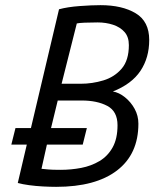

<svg xmlns="http://www.w3.org/2000/svg" viewBox="-20 -720 600 745"><path d="M198 5Q175 5 147 3.5Q119 2 93 -1.5Q67 -5 49 -10L84 -159H24L40 -223H100L209 -684Q242 -693 289 -696.5Q336 -700 370 -700Q454 -700 506.5 -668.5Q559 -637 559 -565Q559 -496 525 -445Q491 -394 418 -365Q442 -361 465 -342.5Q488 -324 502.5 -297.5Q517 -271 517 -240Q517 -122 434 -58.5Q351 5 198 5ZM215 -61Q256 -61 295 -68.5Q334 -76 366 -95Q398 -114 417 -148Q436 -182 436 -234Q436 -288 396.5 -309Q357 -330 297 -330H204L178 -223H317L301 -159H162L141 -65Q153 -64 167 -62.5Q181 -61 215 -61ZM219 -395H293Q338 -395 381 -408Q424 -421 452 -453.5Q480 -486 480 -545Q480 -577 463 -596Q446 -615 418.5 -624Q391 -633 359 -633Q330 -633 308 -632Q286 -631 278 -629Z"/></svg>

Font: Ubuntu Sans Mono
Style: Italic
Weight: 400
Italic angle: -13.5°
Monospace: yes
Designer: Dalton Maag Ltd
Foundry: Dalton Maag Ltd
Version: Version 1.006